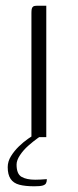

<svg xmlns="http://www.w3.org/2000/svg" viewBox="-20 -480 272 672"><path d="M90 0Q90 -108 90 -216.5Q90 -325 90 -434Q90 -443 91 -448.5Q92 -454 96 -457Q100 -460 110 -460H142V0ZM100 172Q68 172 47.5 166.5Q27 161 17 146Q7 131 7 105Q7 85 18.5 66.5Q30 48 46 32.5Q62 17 78.5 5.5Q95 -6 105 -11H135Q128 -8 112 3.5Q96 15 79 30Q62 45 50 63Q38 81 38 96Q38 129 55.5 139Q73 149 103 149Q113 149 121.5 148.5Q130 148 136 147.5Q142 147 144 147Q144 156 141 161.5Q138 167 129 169.5Q120 172 100 172Z"/></svg>

Font: Genos Thin Light
Style: Regular
Weight: 300
Version: Version 1.010